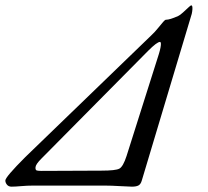

<svg xmlns="http://www.w3.org/2000/svg" viewBox="-20 -696 778 719"><path d="M360 -57Q413 -57 427 -64.5Q441 -72 454 -112L575 -494Q579 -507 581 -517.5Q583 -528 582.5 -533.5Q582 -539 579 -539Q568 -539 535 -506L135 -102Q114 -81 113 -70Q112 -59 118 -57.5Q124 -56 135 -56H136Q147 -56 249.5 -56.5Q352 -57 360 -57ZM104 -1Q82 -1 59.5 1Q37 3 23 3Q12 3 6 -4.5Q0 -12 0 -20Q0 -33 75 -108L547 -564Q559 -575 571.5 -590.5Q584 -606 591 -614Q598 -622 601 -622Q616 -622 647 -636Q654 -639 665.5 -649.5Q677 -660 685.5 -668Q694 -676 696 -676Q699 -676 700 -672Q701 -668 700.5 -660.5Q700 -653 698 -644L511 -20Q507 -6 498.5 -1.5Q490 3 474 3Q463 3 429.5 1Q396 -1 373 -1Z"/></svg>

Font: EB Garamond 12
Style: Italic
Weight: 400
Italic angle: -17°
Version: Version 0.016; ttfautohint (v1.8.4)